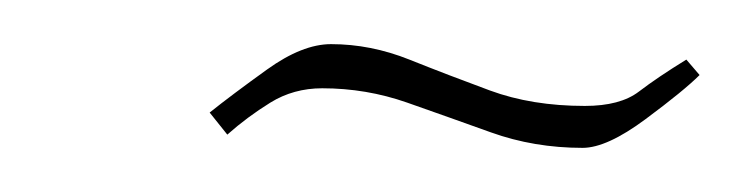

<svg xmlns="http://www.w3.org/2000/svg" viewBox="-20 -386 337 87"><path d="M244 -319Q222 -319 202.5 -326Q183 -333 164.5 -339.5Q146 -346 126 -346Q113 -346 102.5 -339.5Q92 -333 83 -325L75 -335Q85 -343 101 -354.5Q117 -366 130 -366Q148 -366 165.5 -359Q183 -352 202 -345Q221 -338 245 -338Q261 -338 269.5 -344.5Q278 -351 291 -359L297 -352Q290 -345 272.5 -332Q255 -319 244 -319Z"/></svg>

Font: Italianno
Style: Regular
Weight: 400
Designer: Robert E. Leuschke
Foundry: Robert E. Leuschke
Version: Version 1.100; ttfautohint (v1.8.3)